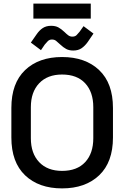

<svg xmlns="http://www.w3.org/2000/svg" viewBox="-20 -1030 689 1064"><path d="M43 -268V-432Q43 -569 119 -641.5Q195 -714 324 -714Q453 -714 529.5 -641.5Q606 -569 606 -432V-268Q606 -131 529.5 -58.5Q453 14 324 14Q195 14 119 -58.5Q43 -131 43 -268ZM497 -264V-436Q497 -520 452 -568.5Q407 -617 324 -617Q243 -617 197 -568.5Q151 -520 151 -436V-264Q151 -180 197 -131.5Q243 -83 324 -83Q407 -83 452 -131.5Q497 -180 497 -264ZM207 -752 151 -794 183 -840Q198 -862 217 -874.5Q236 -887 263 -887Q287 -887 303 -878.5Q319 -870 337 -853Q348 -842 358 -834.5Q368 -827 381 -827Q396 -827 404.5 -835.5Q413 -844 421 -854L443 -885L498 -844L466 -797Q451 -776 432.5 -763Q414 -750 386 -750Q363 -750 347 -758.5Q331 -767 313 -784Q301 -795 291.5 -803Q282 -811 268 -811Q254 -811 245 -802Q236 -793 228 -783ZM165 -927V-1010H483V-927Z"/></svg>

Font: Space Grotesk Frontify Medium
Style: Regular
Weight: 500
Designer: Florian Karsten
Version: Version 2.000